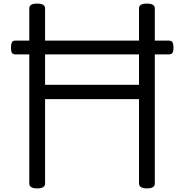

<svg xmlns="http://www.w3.org/2000/svg" viewBox="-20 -1035 1025 1069"><path d="M187 14Q143 14 143 -14V-988Q143 -1002 154 -1008.5Q165 -1015 187 -1015Q231 -1015 231 -988V-563H754V-988Q754 -1002 765 -1008.5Q776 -1015 798 -1015Q842 -1015 842 -988V-14Q842 0 831 7Q820 14 798 14Q754 14 754 -14V-483H231V-14Q231 0 220 7Q209 14 187 14ZM68 -732Q50 -732 45.5 -742Q41 -752 41 -769Q41 -788 45.5 -798.5Q50 -809 68 -809H918Q936 -809 941 -798.5Q946 -788 946 -769Q946 -752 941 -742Q936 -732 918 -732Z"/></svg>

Font: Playwrite NG Modern
Style: Regular
Weight: 400
Designer: Veronika Burian, José Scaglione
Foundry: TypeTogether
Version: Version 1.002